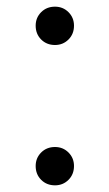

<svg xmlns="http://www.w3.org/2000/svg" viewBox="-20 -556 326 576"><path d="M87 -479Q87 -503 103.5 -519.5Q120 -536 145 -536Q169 -536 185.5 -519.5Q202 -503 202 -479Q202 -454 185.5 -437.5Q169 -421 145 -421Q120 -421 103.5 -437.5Q87 -454 87 -479ZM87 -58Q87 -82 103.5 -98.5Q120 -115 145 -115Q169 -115 185.5 -98.5Q202 -82 202 -58Q202 -33 185.5 -16.5Q169 0 145 0Q120 0 103.5 -16.5Q87 -33 87 -58Z"/></svg>

Font: Trafiko Sans Variable
Style: Regular
Weight: 400
Designer: Gumpita Rahayu / Trafiko
Foundry: Tokotype / Trafiko
Version: Version 0.001;FEAKit 1.0